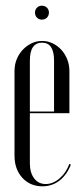

<svg xmlns="http://www.w3.org/2000/svg" viewBox="-20 -647 288 675"><path d="M31 -397Q31 -419 38.5 -438Q46 -457 59.5 -471.5Q73 -486 90.5 -494.5Q108 -503 128 -503Q148 -503 165.5 -494.5Q183 -486 196 -471.5Q209 -457 216.5 -438Q224 -419 224 -397V-249H85V-73Q85 -40 100 -20Q115 0 141 0Q166 0 189 -19.5Q212 -39 224 -71L229 -68Q215 -32 189 -12Q163 8 129 8Q86 8 58.5 -22Q31 -52 31 -100ZM170 -255V-434Q170 -497 128 -497Q85 -497 85 -434V-255ZM103 -603Q103 -613 110 -620Q117 -627 127 -627Q138 -627 145 -620Q152 -613 152 -603Q152 -592 145 -585Q138 -578 127 -578Q117 -578 110 -585Q103 -592 103 -603Z"/></svg>

Font: Moniqa Cond Display
Style: Regular
Weight: 400
Width: 3
Designer: Rajesh Rajput
Foundry: Rajesh Rajput
Version: Version 1.000